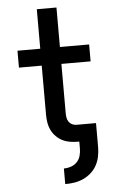

<svg xmlns="http://www.w3.org/2000/svg" viewBox="-62 -777 625 1041"><g transform="rotate(-5 250.0 -256.0)"><path d="M250 223V138Q270 138 289 131.5Q308 125 321.5 111Q335 97 340.5 77.5Q346 58 346 38V0H338Q317 0 295.5 -3.5Q274 -7 255 -16.5Q236 -26 220.5 -41.5Q205 -57 195.5 -76.5Q186 -96 182.5 -117Q179 -138 179 -160V-428H55V-520H179V-735H286V-520H445V-428H286V-160Q286 -148 288 -135.5Q290 -123 297 -113Q304 -103 315 -97.5Q326 -92 338 -92H445V38Q445 64 440 89Q435 114 423 136.5Q411 159 391.5 176.5Q372 194 349 204.5Q326 215 301 219Q276 223 250 223Z"/></g></svg>

Font: Iosevka Aile Semibold
Style: Regular
Weight: 600
Designer: Belleve Invis
Foundry: Belleve Invis
Version: Version 31.1.0; ttfautohint (v1.8.4)